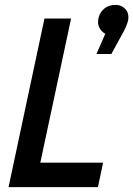

<svg xmlns="http://www.w3.org/2000/svg" viewBox="-20 -766 546 786"><path d="M15 0 162 -690H271L145 -100H402L381 0ZM504 -680Q501 -669 494 -653Q487 -637 473 -613L436 -545H375L411 -628Q398 -634 388 -650.5Q378 -667 383 -691Q388 -715 406.5 -730.5Q425 -746 453 -746Q478 -746 494 -728Q510 -710 504 -680Z"/></svg>

Font: Radio Canada Condensed Medium
Style: Italic
Weight: 500
Width: 3
Italic angle: -12°
Designer: Charles Daoud, Etienne Aubert Bonn, Alexandre Saumier Demers, Jacques Le Bailly
Foundry: Radio-Canada
Version: Version 2.104; ttfautohint (v1.8.4.7-5d5b);gftools[0.9.28.de